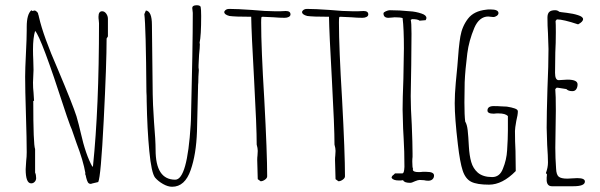

<svg xmlns="http://www.w3.org/2000/svg" viewBox="-20 -698 2292 733"><path d="M309 -20Q308 -28 305 -34L306 -37Q298 -84 272 -152L254 -204Q252 -206 235 -255L227 -279Q137 -557 114 -580Q106 -553 106 -510Q106 -487 107 -470L108 -431L107 -407Q106 -396 106 -383Q106 -361 108 -345Q110 -313 110 -313H107Q107 -146 114 -129V-39Q118 -31 118 -18Q118 -10 112.5 -4Q107 2 99 2Q78 2 78 -52L80 -84Q82 -99 82 -117Q82 -165 79 -261Q76 -357 76 -405Q76 -434 79 -494Q82 -553 82 -582V-595Q82 -644 100 -659L103 -656L113 -658Q117 -657 122 -652Q126 -648 126 -643L128 -637Q128 -635 128.5 -633.5Q129 -632 129 -632Q145 -561 201 -433Q258 -298 272 -254Q282 -219 288 -192Q307 -107 333 -61L335 -64Q358 -286 358 -609L357 -621Q356 -626 356 -634Q356 -655 370 -655Q379 -655 385.5 -646Q392 -637 392 -626V-559L387 -551Q387 -456 376 -239Q365 -22 355 -3L338 1V2L337 1L327 4Q319 4 315.5 -2Q312 -8 309 -20Z M572 -20Q558 -38 550 -121Q542 -204 540 -311Q540 -335 539 -347Q537 -598 531 -644L537 -658Q560 -655 560 -603L563 -338Q563 -310 568 -232Q574 -162 574 -126Q574 -12 649 -12Q695 -12 708 -222L709 -242Q716 -517 716 -649L715 -658Q714 -662 714 -667Q714 -678 731 -678Q743 -678 746 -672Q748 -662 748 -637Q748 -561 742 -535L743 -529Q743 -516 740 -489L738 -449V-439Q739 -435 739 -429Q737 -405 737 -383Q736 -376 736 -361Q734 -266 732 -196Q729 -109 708 -49Q686 15 637 15Q621 15 602.5 4.5Q584 -6 572 -20Z M964 -14 963 -51Q962 -67 962 -87Q962 -97 963 -104L964 -122Q964 -132 960 -146Q960 -213 950 -395Q940 -571 939 -634Q877 -634 856 -637Q836 -642 836 -653Q841 -664 855 -664Q885 -664 942 -660Q994 -655 1029 -655H1050L1071 -656Q1089 -656 1089 -643Q1089 -637 1082.5 -633.5Q1076 -630 1067 -630Q1047 -630 1025 -632L982 -634Q978 -634 978 -631Q977 -628 977 -612Q977 -515 989 -318Q1000 -114 1000 -25Q1000 -18 991.5 -12Q983 -6 975 -6Z M1261 -14 1260 -51Q1259 -67 1259 -87Q1259 -97 1260 -104L1261 -122Q1261 -132 1257 -146Q1257 -213 1247 -395Q1237 -571 1236 -634Q1174 -634 1153 -637Q1133 -642 1133 -653Q1138 -664 1152 -664Q1182 -664 1239 -660Q1291 -655 1326 -655H1347L1368 -656Q1386 -656 1386 -643Q1386 -637 1379.5 -633.5Q1373 -630 1364 -630Q1344 -630 1322 -632L1279 -634Q1275 -634 1275 -631Q1274 -628 1274 -612Q1274 -515 1286 -318Q1297 -114 1297 -25Q1297 -18 1288.5 -12Q1280 -6 1272 -6Z M1519 -10Q1514 -10 1511 -9H1503Q1481 -9 1475 -19Q1475 -26 1483 -31L1488 -36H1517L1521 -40L1523 -49L1524 -61Q1524 -122 1521 -170L1519 -207L1517 -280Q1517 -319 1520 -397L1522 -513Q1522 -589 1517 -629Q1508 -632 1487 -632L1476 -631Q1470 -630 1463 -630Q1444 -630 1444 -647Q1444 -651 1453 -655Q1462 -659 1468 -659Q1506 -659 1544 -655Q1567 -654 1590 -646Q1608 -640 1608 -629Q1608 -627 1605 -621L1582 -619Q1575 -625 1553 -625L1548 -622Q1551 -613 1551 -569Q1551 -503 1550 -450L1548 -331Q1548 -286 1552 -222Q1555 -149 1555 -112V-99Q1554 -92 1554 -81Q1554 -58 1557 -53L1556 -51Q1556 -41 1578 -41Q1587 -41 1593 -42H1608Q1637 -42 1637 -28Q1637 -19 1631 -13.5Q1625 -8 1615 -8Q1606 -8 1599 -10Q1591 -11 1582 -11Q1576 -11 1564 -6Q1552 0 1546 0Q1523 0 1519 -10Z M1728 -147Q1716 -248 1716 -304Q1716 -338 1720 -382L1726 -445Q1731 -520 1737.5 -558.5Q1744 -597 1766.5 -626.5Q1789 -656 1836 -661Q1841 -662 1852 -662Q1883 -662 1883 -648Q1883 -642 1876.5 -637.5Q1870 -633 1863 -633L1853 -634L1844 -635Q1827 -635 1813.5 -624Q1800 -613 1791 -592Q1770 -542 1764 -494Q1756 -431 1754 -384L1753 -307Q1753 -258 1756 -234Q1763 -223 1765.5 -200.5Q1768 -178 1770 -139Q1772 -104 1779 -79.5Q1786 -55 1804 -39Q1824 -22 1859 -22Q1888 -22 1900 -54Q1914 -88 1916 -124Q1919 -169 1919 -200V-255Q1909 -265 1884 -265H1876Q1871 -264 1865 -264Q1841 -264 1841 -276Q1841 -293 1865 -293Q1882 -293 1893 -292L1915 -291Q1934 -288 1945 -284Q1957 -280 1957 -273Q1957 -260 1951 -236Q1946 -208 1946 -198Q1946 -156 1948 -122Q1949 -87 1949 -45Q1898 7 1847 7Q1801 7 1779 -4Q1757 -15 1746.5 -46.5Q1736 -78 1728 -147Z M2067 -8V-21Q2068 -26 2068 -33L2064 -37Q2072 -58 2072 -78Q2072 -101 2069 -144L2067 -210Q2067 -260 2070 -360Q2074 -449 2074 -511L2072 -571Q2070 -598 2070 -631Q2070 -646 2077 -652.5Q2084 -659 2099 -659Q2109 -659 2115 -653Q2117 -652 2144 -649Q2169 -646 2187 -640Q2206 -634 2206 -625Q2206 -615 2187 -605Q2130 -624 2106 -624L2101 -618Q2102 -609 2102 -575Q2102 -532 2100 -498Q2099 -463 2099 -420Q2099 -392 2113 -392L2129 -393Q2137 -394 2146 -394Q2185 -394 2185 -376Q2185 -365 2180 -357.5Q2175 -350 2165 -350Q2150 -350 2142 -358L2110 -363H2105L2100 -358V-355Q2102 -338 2102 -276Q2102 -237 2101 -205L2100 -134Q2100 -95 2103 -54Q2104 -31 2113 -23.5Q2122 -16 2146 -16L2164 -17Q2173 -18 2184 -18Q2213 -18 2213 -5Q2213 13 2169 13H2087Q2069 13 2067 -8Z"/></svg>

Font: Amatic SC
Style: Regular
Weight: 400
Designer: Multiple Designers
Foundry: Vernon Adams
Version: Version 2.505